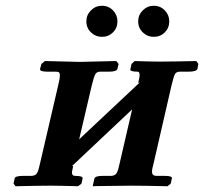

<svg xmlns="http://www.w3.org/2000/svg" viewBox="-20 -646 709 667"><path d="M280 -572Q280 -594 296 -610Q312 -626 334 -626Q357 -626 372.5 -610Q388 -594 388 -572Q388 -549 372.5 -533.5Q357 -518 334 -518Q312 -518 296 -533.5Q280 -549 280 -572ZM460 -572Q460 -594 476 -610Q492 -626 514 -626Q537 -626 552.5 -610Q568 -594 568 -572Q568 -549 552.5 -533.5Q537 -518 514 -518Q492 -518 476 -533.5Q460 -549 460 -572ZM257 -431 384 -434 392 -424 388 -407Q386 -397 358 -397H328Q316 -397 311 -388Q306 -379 299 -350L255 -162Q308 -212 361 -261.5Q414 -311 466 -360L460 -358Q465 -376 465 -386Q465 -397 458 -397Q430 -397 433 -406L437 -424L448 -434Q448 -434 463.5 -433.5Q479 -433 499.5 -432.5Q520 -432 534 -432Q557 -432 587 -432.5Q617 -433 639.5 -433.5Q662 -434 662 -434L669 -424L666 -407Q663 -397 635 -397H605Q592 -397 587.5 -388Q583 -379 576 -350L514 -80Q508 -59 508 -49Q508 -36 522 -35H552Q580 -35 577 -26L573 -8L562 1Q562 1 539.5 0.5Q517 0 487 -0.5Q457 -1 435 -1Q419 -1 396.5 -0.5Q374 0 352.5 0Q331 0 316.5 0.5Q302 1 302 1L308 -26Q311 -35 337 -35H367Q381 -36 386 -46Q391 -56 396 -80L439 -266Q387 -217 334.5 -167.5Q282 -118 229 -68L234 -70V-68Q233 -61 231.5 -56Q230 -51 230 -46Q230 -35 241 -35Q269 -35 267 -26L263 -8L251 1Q251 1 234 0.5Q217 0 195 -0.5Q173 -1 157 -1Q136 -1 107 -0.5Q78 0 56 0.5Q34 1 34 1L27 -8L31 -26Q32 -35 61 -35H90Q104 -36 109 -45Q114 -54 119 -78L182 -349Q188 -373 188 -384Q188 -392 185 -394.5Q182 -397 174 -397H145Q118 -397 119 -406L124 -424L136 -434Z"/></svg>

Font: Libertinus Serif SemiBold
Style: Italic
Weight: 600
Italic angle: -11.5°
Designer: Philipp H. Poll, Khaled Hosny
Foundry: Caleb Maclennan
Version: Version 7.051;RELEASE